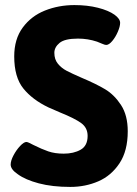

<svg xmlns="http://www.w3.org/2000/svg" viewBox="-20 -728 540 756"><path d="M50 -42Q22 -61 22 -80Q22 -95 33 -116Q44 -137 59 -153Q74 -169 84 -169Q90 -169 112 -157Q144 -141 170 -132Q196 -123 231 -123Q270 -123 297.5 -138.5Q325 -154 325 -193Q325 -225 299.5 -243.5Q274 -262 217 -285L171 -305Q108 -335 72 -379.5Q36 -424 36 -506Q36 -574 69.5 -619.5Q103 -665 157 -686.5Q211 -708 273 -708Q324 -708 365.5 -697.5Q407 -687 431 -670Q453 -654 453 -638Q453 -624 444 -603Q435 -582 422 -566.5Q409 -551 398 -551Q393 -551 381.5 -556Q370 -561 362 -564Q326 -576 287 -576Q235 -576 214.5 -559Q194 -542 194 -520Q194 -494 208 -477Q222 -460 242 -449.5Q262 -439 301 -422Q358 -398 394 -376.5Q430 -355 456.5 -314.5Q483 -274 483 -211Q483 -134 450.5 -85Q418 -36 367 -14Q316 8 257 8Q186 8 133 -6Q80 -20 50 -42Z"/></svg>

Font: Asap-Bold
Style: Bold
Weight: 700
Designer: Pablo Cosgaya
Foundry: Omnibus-Type
Version: Version 2.000; ttfautohint (v1.8)